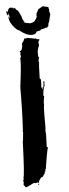

<svg xmlns="http://www.w3.org/2000/svg" viewBox="-63 -929 363 1008"><g transform="rotate(-5 119.0 -425.0)"><path d="M104.5 -732.4Q133.8 -728.5 145.5 -724.6Q149.4 -726.6 151.4 -726.6Q151.4 -723.6 157.2 -720.7H168.9V-714.8L163.1 -707L165 -687.5Q161.1 -681.6 155.3 -658.2V-630.9L159.2 -625L155.3 -607.4Q155.3 -601.1 157.2 -597.7Q155.3 -592.3 153.3 -513.7Q156.2 -513.7 159.2 -507.8V-484.4L157.2 -464.8L163.1 -468.8V-457Q167.5 -457 170.9 -482.4V-498H172.9Q176.8 -497.6 176.8 -494.1L174.8 -482.4L176.8 -478.5Q165 -452.6 165 -421.9L168.9 -419.9Q165 -403.8 163.1 -382.8Q163.1 -380.9 165 -380.9Q161.1 -361.8 161.1 -324.2V-259.8Q161.1 -249 159.2 -232.4Q161.1 -229.5 161.1 -220.7H159.2Q159.2 -218.8 161.1 -218.8Q159.2 -182.6 159.2 -166V-150.4L163.1 -152.3H165Q155.3 -115.7 143.6 -37.1L139.6 -35.2L141.6 -31.2L139.6 -27.3Q141.6 -27.3 141.6 -25.4Q137.7 -23.4 135.7 -23.4Q137.7 -19.5 137.7 -17.6Q127.9 -6.8 127.9 -3.9Q127.9 -1 120.1 3.9Q120.1 2 118.2 2Q103.5 16.1 100.6 31.2H96.7V27.3Q90.8 29.3 90.8 31.2L86.9 29.3Q85 29.3 85 31.2L75.2 29.3Q37.6 48.8 30.3 48.8Q30.3 46.9 20.5 35.2V33.2L22.5 21.5Q20.5 17.6 20.5 15.6Q20.5 12.2 24.4 0L22.5 -3.9Q29.3 -3.9 36.1 -193.4Q38.1 -193.4 42 -242.2Q42 -244.1 40 -244.1L42 -253.9Q47.9 -353.5 47.9 -476.6H49.8Q49.8 -478.5 47.9 -478.5Q61.5 -576.2 61.5 -623Q59.6 -627 59.6 -628.9Q62.5 -628.9 65.4 -636.7Q63.5 -640.6 63.5 -642.6H65.4L63.5 -646.5V-650.4L65.4 -660.2H61.5V-666Q77.1 -666 77.1 -707Q86.9 -716.3 90.8 -730.5H96.7L100.6 -728.5Q101.1 -732.4 104.5 -732.4ZM102.5 35.2V37.1Q102.5 41 98.6 41H96.7V37.1Q98.6 37.1 102.5 35.2ZM20.5 -868.2 21 -871.1H19V-868.2ZM132.8 -746.1Q102.5 -746.1 68.4 -775.4Q57.1 -775.9 35.6 -803.7Q18.1 -827.6 18.1 -849.1V-852.5Q21 -852.5 21 -845.7L23.9 -845.2Q22 -858.4 22 -864.3V-866.7H20.5Q20.5 -865.7 17.1 -858.4Q10.7 -858.9 8.8 -878.9V-880.4L18.1 -878.4Q19.5 -898.4 35.6 -898.4H37.1L47.9 -892.1V-894.5L52.7 -893.1V-896H54.2L63 -883.8Q71.8 -883.3 87.4 -844.7V-843.8Q87.4 -834 99.6 -818.4V-816.9L95.2 -819.8H93.8Q93.8 -814.5 114.7 -809.1Q116.2 -809.1 116.7 -810.5L127.9 -807.1Q154.8 -811.5 155.8 -822.3Q159.7 -822.3 166 -838.4L165 -847.2L166.5 -849.6Q165.5 -852.1 165.5 -854V-855.5Q168 -855.5 177.7 -877L202.1 -891.1H203.6Q207.5 -888.7 223.6 -885.7Q223.6 -887.2 225.1 -887.2Q225.1 -884.3 232.9 -882.3L231 -879.4Q234.9 -872.6 234.9 -867.7L233.4 -864.3Q234.4 -860.8 234.4 -859.4L232.9 -859.9L237.3 -852.5V-851.1L235.4 -848.1L238.3 -846.7Q229.5 -805.2 222.7 -794.4Q224.1 -791.5 224.1 -788.6Q220.7 -785.2 220.7 -781.7Q218.3 -783.2 215.8 -783.2V-781.7H218.8V-778.8Q216.3 -778.8 212.4 -776.4Q209.5 -777.8 207.5 -777.8Q207.5 -774.4 182.1 -770Q181.6 -763.7 158.2 -761.2Q155.3 -746.1 132.8 -746.1ZM46.4 -896.5H42Q42.5 -898.9 44.4 -898.9Z"/></g></svg>

Font: Mister Brush
Style: Regular
Weight: 400
Designer: GGBotNet
Foundry: GGBotNet
Version: 1.00